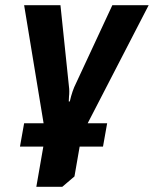

<svg xmlns="http://www.w3.org/2000/svg" viewBox="-20 -520 593 740"><path d="M318 -45H393L377 45H287L267 160L220 200H120L147 45H57L73 -45H148L73 -500H213L246 -184Q247 -179 247 -167Q247 -155 246 -149L245 -129H249L254 -149Q260 -170 266 -184L413 -500H553Z"/></svg>

Font: Scada
Style: Bold Italic
Weight: 700
Italic angle: -10°
Version: Version 4.000